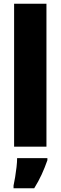

<svg xmlns="http://www.w3.org/2000/svg" viewBox="-20 -780 323 1021"><path d="M227 0H55V-760H227ZM232 72Q218 112 201.5 148Q185 184 162 221H52V207Q56 189 60.5 162Q65 135 68 108Q71 81 71 61H232Z"/></svg>

Font: Noto Sans Bengali Condensed Black
Style: Regular
Weight: 900
Width: 3
Designer: Joana Ranito - Universal Thirst; Jelle Bosma - Monotype Design Team
Foundry: Universal Thirst ehf.
Version: Version 3.000; ttfautohint (v1.8.4.7-5d5b)